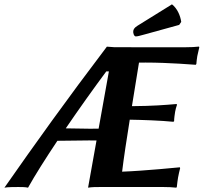

<svg xmlns="http://www.w3.org/2000/svg" viewBox="-96 -863 958 886"><path d="M697.6 -843 538.1 -744C523.3 -734.8 520.1 -727 518.9 -720C517.3 -711 522.4 -695 530.5 -695C538.6 -695 547.7 -697.6 571.1 -704L730.9 -748.1L740.3 -762C736.4 -791 721.7 -824.3 697.6 -843ZM168.8 -213.3C209.8 -214.2 280.5 -215 313.9 -215C325.5 -215 337.4 -214.9 349.4 -214.8C330.6 -109.6 315 -22.9 310.4 3C327.9 0 348.9 0 365.9 0H449.4H460.9H657.9C678.9 0 701.8 1 717.4 3L719.9 0C721.4 -14 723.9 -34 725.7 -44C727.5 -54 732.9 -79 735.3 -87L734 -91C734 -91 569.8 -74.5 467.5 -70.8C475.2 -134.8 488.5 -221.4 502.8 -310.7C559 -309.8 647.8 -306.8 704 -301L707.5 -304C707.1 -313 710.5 -338 712.1 -347C713.7 -356 717.4 -371 720.9 -380L718.5 -383C663.8 -378.4 611.5 -373.9 512.8 -373.1C524.5 -444.9 536.1 -515.4 545.4 -574C554.3 -574.2 564.5 -574.3 576.2 -574.3C681.9 -574.3 807.4 -564 807.4 -564L810.1 -568C810.5 -576 812.9 -595 814.4 -604C815.9 -612 820.2 -631 823.7 -645L822.2 -648C805.9 -646 782.7 -645 761.7 -645H517.8L479.7 -645.2H431.7L397.2 -647.7C210.8 -402 66.2 -200 -75.6 3C-63.1 0 -22.1 0 -11.1 0C-0.1 0 21.9 0 33.4 3C65.4 -54.3 113.7 -130.8 168.8 -213.3ZM359.1 -269.3C344.5 -269.1 330.5 -269 318.4 -269C292.8 -269 242.7 -270.2 207.5 -270.7C268.6 -360.3 334.8 -453.2 394.5 -533.5H406.5C392 -452.5 374.9 -357.3 359.1 -269.3Z"/></svg>

Font: Linux Biolinum O 
Style: Bold Italic
Weight: 700
Designer: Philipp H. Poll
Foundry: Philipp H. Poll
Version: Version 1.3.2